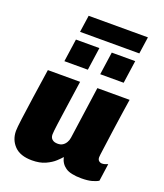

<svg xmlns="http://www.w3.org/2000/svg" viewBox="-160 -992 947 1108"><g transform="rotate(20 313.5 -438.0)"><path d="M168 10Q96 10 60 -27Q24 -64 24 -119Q24 -138 31.5 -195Q39 -252 51 -335Q63 -418 77 -511H275Q263 -427 252.5 -355Q242 -283 235.5 -234.5Q229 -186 229 -171Q229 -152 241 -141.5Q253 -131 275 -131Q293 -131 305.5 -139Q318 -147 326 -161Q334 -175 336 -191L381 -511H579Q573 -473 567.5 -436Q562 -399 557 -364Q552 -329 547.5 -297Q543 -265 539.5 -238Q536 -211 533 -190.5Q530 -170 528.5 -157Q527 -144 527 -140Q527 -125 535.5 -118Q544 -111 554 -111Q563 -111 571.5 -113.5Q580 -116 590 -120L575 -13Q559 -3 534 3.5Q509 10 471 10Q404 10 373.5 -11.5Q343 -33 335 -71Q326 -60 305 -40.5Q284 -21 250 -5.5Q216 10 168 10ZM176 -782 191 -886H555L540 -782ZM149 -592 169 -732H313L293 -592ZM369 -592 389 -732H533L513 -592Z"/></g></svg>

Font: Chivo Medium Black
Style: Italic
Weight: 900
Italic angle: -8.05°
Version: Version 2.002